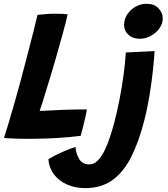

<svg xmlns="http://www.w3.org/2000/svg" viewBox="-26 -720 864 988"><path d="M-5.5 -10Q3.5 -37.5 17.8 -85Q32 -132.5 49 -192Q66 -251.5 83 -315Q99.5 -378 116 -440.8Q132.5 -503.5 145.8 -556.5Q159 -609.5 167 -643.5Q180 -645 207 -647.2Q234 -649.5 262.5 -649.5Q277 -649.5 296.2 -648.5Q315.5 -647.5 322 -646Q313.5 -607 296.2 -544Q279 -481 257.2 -406.2Q235.5 -331.5 212.5 -258Q203 -225.5 194.2 -197.8Q185.5 -170 178 -149Q235.5 -152.5 297.8 -154.8Q360 -157 420.5 -157Q419.5 -145.5 414 -120.8Q408.5 -96 401.8 -68.5Q395 -41 389 -21Q328.5 -13.5 269.8 -10Q211 -6.5 158.5 -6Q114 -5 71.5 -6.2Q29 -7.5 -5.5 -10ZM728 -700.5Q768 -700.5 789.8 -677.2Q811.5 -654 811.5 -626Q811.5 -597.5 794 -573.5Q776.5 -549.5 749.5 -535Q722.5 -520.5 693 -520.5Q657.5 -520.5 635 -541Q612.5 -561.5 612.5 -591Q612.5 -620.5 628.5 -645.2Q644.5 -670 670.8 -685.2Q697 -700.5 728 -700.5ZM717 -102.5Q689 8.5 649.5 87Q610 165.5 552.5 206.8Q495 248 412.5 248Q360 248 318.2 229.2Q276.5 210.5 251.2 176.8Q226 143 223 99Q255 79.5 294.8 62Q334.5 44.5 362.5 36Q364.5 69 381 97.5Q397.5 126 433 126Q457.5 126 477.2 105.8Q497 85.5 512.8 53Q528.5 20.5 540.8 -17.5Q553 -55.5 562.5 -91Q577 -145.5 589.2 -209Q601.5 -272.5 610 -335.2Q618.5 -398 621.5 -450L769.5 -457Q767.5 -420.5 761.2 -360.8Q755 -301 744 -232.8Q733 -164.5 717 -102.5Z"/></svg>

Font: Grandstander SemiBold
Style: Italic
Weight: 600
Italic angle: -15°
Designer: Tyler Finck
Foundry: Etcetera Type Co
Version: Version 1.200; ttfautohint (v1.8.3)